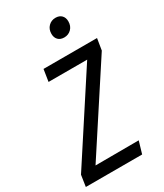

<svg xmlns="http://www.w3.org/2000/svg" viewBox="-237 -987 913 1072"><g transform="rotate(-30 220.0 -451.5)"><path d="M-15 0 -4 -73 347 -612H98L110 -689H455L443 -615L92 -77L371 -78L348 0ZM246 -836Q246 -866 264.5 -884.5Q283 -903 310 -903Q335 -903 349 -888.5Q363 -874 363 -850Q363 -820 344.5 -801.5Q326 -783 299 -783Q274 -783 260 -797.5Q246 -812 246 -836Z"/></g></svg>

Font: Fira Sans Extra Condensed
Style: Italic
Weight: 400
Width: 3
Italic angle: -8°
Designer: Carrois Corporate & Edenspiekermann AG
Foundry: Carrois Corporate GbR & Edenspiekermann AG
Version: Version 4.203